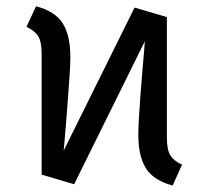

<svg xmlns="http://www.w3.org/2000/svg" viewBox="-20 -571 655 603"><path d="M212.8 7.7 110.8 -22.6V-400Q110.8 -440.5 99.7 -457.7Q88.7 -474.9 63.1 -486.7L93.3 -551.3Q153.3 -535.4 177.2 -497.4Q201 -459.5 201 -391.3Q201 -373.3 199 -341.3Q196.9 -309.2 194.1 -271.5Q191.3 -233.8 188.5 -197.7Q185.6 -161.5 183.3 -134.6Q181 -107.7 180 -97.9L402.6 -547.2L504.1 -517.4V-140Q504.1 -99.5 515.4 -82.3Q526.7 -65.1 551.8 -53.8L522.1 11.8Q462.1 -4.6 438.2 -42.6Q414.4 -80.5 414.4 -148.2Q414.4 -166.2 416.2 -198.2Q417.9 -230.3 420.8 -268.2Q423.6 -306.2 426.7 -342.3Q429.7 -378.5 432.1 -405.4Q434.4 -432.3 434.9 -441.5Z"/></svg>

Font: FiraCode Nerd Font
Style: Regular
Weight: 400
Designer: Carrois Corporate, Edenspiekermann AG, Nikita Prokopov
Foundry: Carrois Corporate, Edenspiekermann AG, Nikita Prokopov
Version: Version 6.002;Nerd Fonts 2.2.2